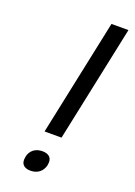

<svg xmlns="http://www.w3.org/2000/svg" viewBox="-133 -724 552 787"><g transform="rotate(20 143.0 -330.5)"><path d="M67 -38V-36C61 -9 74 9 105 9C136 9 157 -8 164 -36V-38C170 -66 156 -83 125 -83C94 -83 73 -66 67 -38ZM105 -162H179L286 -670H212Z"/></g></svg>

Font: LT Wave Text Light Italic
Style: Regular
Weight: 300
Designer: Daniel Lyons
Version: Version 2.5 (Glyphs App)